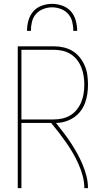

<svg xmlns="http://www.w3.org/2000/svg" viewBox="-20 -975 540 995"><path d="M72 0V-735H259Q284 -735 309 -729.5Q334 -724 355.5 -711Q377 -698 393 -678Q409 -658 419 -635Q429 -612 432.5 -587Q436 -562 436 -536Q436 -512 432.5 -488Q429 -464 420.5 -441Q412 -418 397 -398.5Q382 -379 361.5 -365.5Q341 -352 317.5 -345Q294 -338 270 -338Q290 -313 309.5 -287.5Q329 -262 346.5 -235.5Q364 -209 379.5 -181Q395 -153 407.5 -123.5Q420 -94 428 -63Q436 -32 436 0H417Q417 -32 408.5 -63.5Q400 -95 387 -124.5Q374 -154 358 -181.5Q342 -209 323.5 -235.5Q305 -262 285.5 -287.5Q266 -313 245 -338H91V0ZM259 -356Q281 -356 303.5 -361Q326 -366 345.5 -378Q365 -390 379 -408Q393 -426 401.5 -447Q410 -468 413.5 -491Q417 -514 417 -536Q417 -559 413.5 -581.5Q410 -604 401.5 -625.5Q393 -647 379 -665Q365 -683 345.5 -695Q326 -707 303.5 -712Q281 -717 259 -717H91V-356ZM120 -815Q120 -842 127.5 -869Q135 -896 152.5 -916Q170 -936 196.5 -945.5Q223 -955 250 -955Q277 -955 303.5 -945.5Q330 -936 347.5 -916Q365 -896 372.5 -869Q380 -842 380 -815H360Q360 -838 354.5 -861.5Q349 -885 333.5 -902.5Q318 -920 295.5 -928.5Q273 -937 250 -937Q227 -937 204.5 -928.5Q182 -920 166.5 -902.5Q151 -885 145.5 -861.5Q140 -838 140 -815Z"/></svg>

Font: Iosevka Term Curly Thin
Style: Regular
Weight: 100
Designer: Belleve Invis
Foundry: Belleve Invis
Version: Version 32.3.0